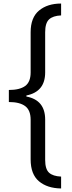

<svg xmlns="http://www.w3.org/2000/svg" viewBox="-20 -820 404 1084"><path d="M325 244Q247 243 200 203.5Q153 164 153 80V-144Q153 -198 122 -221Q91 -244 30 -244V-312Q91 -312 122 -334.5Q153 -357 153 -411V-638Q153 -721 200.5 -760.5Q248 -800 325 -800V-733Q279 -731 257 -710.5Q235 -690 235 -638V-411Q235 -302 129 -281V-275Q235 -255 235 -145V83Q235 135 257 155Q279 175 325 177Z"/></svg>

Font: Noto Sans Tamil Condensed
Style: Regular
Weight: 400
Width: 3
Designer: Jelle Bosma - Monotype Design Team
Foundry: Monotype Imaging Inc.
Version: Version 2.004; ttfautohint (v1.8.4.7-5d5b)